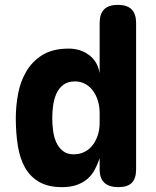

<svg xmlns="http://www.w3.org/2000/svg" viewBox="-20 -760 640 790"><path d="M467 10Q429 10 409.5 -8Q390 -26 390 -63V-109Q382 -85 370.5 -63Q359 -41 341 -25Q323 -9 297 0.5Q271 10 235 10Q179 10 142 -11Q105 -32 83.5 -69.5Q62 -107 53.5 -159.5Q45 -212 45 -274Q45 -324 54.5 -374.5Q64 -425 88.5 -466.5Q113 -508 155 -534Q197 -560 263 -560Q311 -560 346.5 -533.5Q382 -507 390 -459V-665Q390 -703 408.5 -721.5Q427 -740 465 -740Q503 -740 521.5 -721.5Q540 -703 540 -665V-63Q540 -26 522.5 -8Q505 10 467 10ZM283 -125Q306 -125 325.5 -134Q345 -143 359 -160Q373 -177 381.5 -201Q390 -225 390 -255V-295Q390 -321 383 -344.5Q376 -368 363 -386Q350 -404 331 -414.5Q312 -425 289 -425Q259 -425 240.5 -411Q222 -397 212 -374.5Q202 -352 198.5 -325.5Q195 -299 195 -273Q195 -248 198.5 -222Q202 -196 211.5 -174.5Q221 -153 238.5 -139Q256 -125 283 -125Z"/></svg>

Font: Maple Mono NL ExtraBold
Style: Regular
Weight: 800
Monospace: yes
Designer: subframe7536
Version: Version 7.000